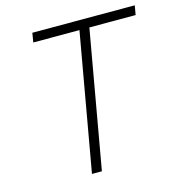

<svg xmlns="http://www.w3.org/2000/svg" viewBox="-104 -785 819 877"><g transform="rotate(-15 306.0 -346.5)"><path d="M223.6 0H270.5L385.3 -649.4H604L611.8 -693.4H127.4L120.1 -649.4H338.4Z"/></g></svg>

Font: Cascadia Code PL ExtraLight
Style: Italic
Weight: 200
Italic angle: -10°
Monospace: yes
Designer: Aaron Bell
Foundry: Saja Typeworks
Version: Version 2404.023